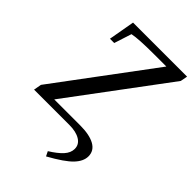

<svg xmlns="http://www.w3.org/2000/svg" viewBox="-254 -755 1071 1071"><g transform="rotate(45 282.0 -219.5)"><path d="M12.2 0 20.5 -45.9 442.9 -612.8H345.2Q224.1 -612.8 177.7 -603L144.5 -500H110.8L138.2 -654.8H564.5L556.6 -612.8L130.4 -41H334.5Q408.7 -41 449.5 -18.3Q490.2 4.4 490.2 48.8Q490.2 87.4 454.1 125.5Q418 163.6 322.8 216.3L309.1 188.5Q356.4 159.2 381.6 131.6Q406.7 104 406.7 73.2Q406.7 38.6 375.2 19.3Q343.8 0 290.5 0Z"/></g></svg>

Font: Tinos
Style: Italic
Weight: 400
Italic angle: -16.333°
Designer: Steve Matteson
Foundry: Monotype Imaging Inc.
Version: Version 1.32